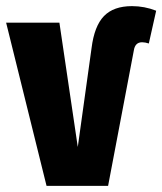

<svg xmlns="http://www.w3.org/2000/svg" viewBox="-30 -607 530 627"><path d="M323 0H122L-10 -533H164L224 -127L269 -450Q278 -522 309.5 -554.5Q341 -587 401 -587Q442 -587 480 -572L456 -465Q444 -469 434 -469Q411 -469 407 -442Z"/></svg>

Font: Fira Sans Compressed ExtraBold
Style: Regular
Weight: 800
Width: 1
Designer: bBox Type GmbH & Carrois Corporate GbR & Edenspiekermann AG
Foundry: bBox Type GmbH & Carrois Corporate GbR & Edenspiekermann AG
Version: Version 4.301